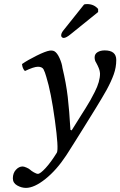

<svg xmlns="http://www.w3.org/2000/svg" viewBox="-20 -686 590 941"><path d="M192.9 -347.2Q185.1 -358.9 166 -358.9Q146 -358.9 102.1 -337.9Q89.8 -350.1 87.9 -372.1Q115.7 -391.6 159.7 -413.3Q203.6 -435.1 224.1 -438Q236.8 -439.5 246.1 -435.1Q260.3 -427.2 272 -400.9Q283.7 -374.5 286.1 -353Q304.2 -277.8 312 -210.9Q319.8 -144 325.2 -49.8L331.1 -46.9Q340.3 -61.5 356.2 -86.9Q372.1 -112.3 384.3 -131.8Q396.5 -151.4 398.9 -154.8Q414.1 -179.2 422.9 -194.8Q431.6 -210.4 444.6 -235.8Q457.5 -261.2 463.9 -283.7Q470.2 -306.2 470.2 -325.2Q470.2 -331.1 469.2 -334Q467.3 -349.6 451.2 -378.9Q443.8 -389.6 443.8 -404.8Q443.8 -421.4 458 -430.2Q472.2 -439 493.2 -439Q549.8 -439 549.8 -392.1Q549.8 -356 537.6 -321.8Q525.4 -287.6 502.9 -246.1Q482.4 -209.5 451.2 -158.7Q419.9 -107.9 389.2 -58.6Q358.4 -9.3 350.1 3.9L314 61Q307.1 72.8 304.2 76.2Q257.3 147.5 202.6 191.2Q147.9 234.9 106.9 234.9Q85.4 234.9 64.2 222.9Q43 210.9 43 188Q43 162.6 57.9 146.2Q72.8 129.9 90.8 129.9Q97.7 129.9 110.4 135.5Q123 141.1 127.9 146Q133.3 151.4 146 158.7Q158.7 166 166 166Q177.2 166 203.4 137.7Q229.5 109.4 258.8 62Q268.1 42.5 249 -96.7Q230 -235.8 207 -309.1Q200.7 -332 192.9 -347.2ZM392.1 -664.1Q397.9 -666 407.2 -666Q440.4 -666 460.9 -642.1V-627L327.1 -519Q304.2 -500 292 -500Q287.1 -500 283.2 -503.9Q279.3 -507.8 279.8 -512.2Q279.8 -523.4 290 -536.1Z"/></svg>

Font: Common Serif Medium
Style: Italic
Weight: 500
Italic angle: -12°
Designer: Philipp H. Poll, Khaled Hosny
Foundry: Stefan Peev, Context Ltd.
Version: Version 1.026